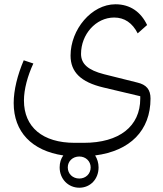

<svg xmlns="http://www.w3.org/2000/svg" viewBox="-20 -492 762 898"><path d="M351 386C403 386 441 345 441 291C441 270 435 251 425 235C589 214 684 118 684 -31C684 -73 665 -96 622 -106L466 -145C392 -164 359 -193 359 -240C359 -331 428 -410 514 -410C562 -410 599 -385 624 -336L668 -375C639 -436 589 -472 520 -472C408 -472 310 -354 310 -232C310 -155 358 -108 463 -83L636 -42V-31C636 99 538 176 372 176H329C180 176 92 103 92 -22C92 -74 109 -137 136 -195L91 -210C62 -142 44 -71 44 -10C44 125 129 213 276 235C265 250 259 269 259 291C259 345 299 386 351 386ZM351 343C320 343 297 321 297 291C297 262 320 240 351 240C381 240 404 262 404 291C404 321 381 343 351 343Z"/></svg>

Font: IBM Plex Arabic Light
Style: Regular
Weight: 300
Designer: Mike Abbink, Paul van der Laan, Pieter van Rosmalen, Wael Morcos, Khajak Apelian
Foundry: Bold Monday
Version: Version 1.0